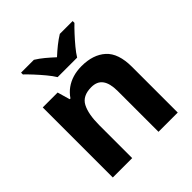

<svg xmlns="http://www.w3.org/2000/svg" viewBox="-204 -912 1058 1058"><g transform="rotate(-45 325.0 -383.0)"><path d="M385 -556Q475 -556 527 -509Q579 -462 579 -356V0H429V-318Q429 -377 407.5 -406.5Q386 -436 341 -436Q273 -436 248.5 -389.5Q224 -343 224 -256V0H73V-546H189L210 -473H216Q234 -500 259.5 -518.5Q285 -537 316.5 -546.5Q348 -556 385 -556ZM249 -606Q235 -629 212.5 -656Q190 -683 166.5 -708.5Q143 -734 124 -752V-766H224Q250 -750 274 -730Q298 -710 324 -686Q350 -710 375 -730Q400 -750 426 -766H526V-752Q508 -735 484 -709Q460 -683 437.5 -656Q415 -629 401 -606Z"/></g></svg>

Font: Noto Sans Lao
Style: Bold
Weight: 700
Designer: Monotype Design Team
Foundry: Monotype Imaging Inc.
Version: Version 2.003